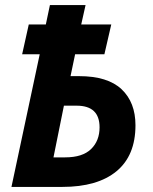

<svg xmlns="http://www.w3.org/2000/svg" viewBox="-20 -734 600 754"><path d="M136 -521H67L93 -638H160L176 -714H316L299 -638H417L390 -521H275L257 -435H290Q403 -435 457.5 -383.5Q512 -332 512 -242Q512 -123 437.5 -61.5Q363 0 225 0H25ZM236 -116Q304 -116 337.5 -148.5Q371 -181 371 -234Q371 -319 281 -319H231L190 -116Z"/></svg>

Font: Noto Sans Display
Style: Bold Italic
Weight: 700
Italic angle: -12°
Designer: Monotype Design team
Foundry: Monotype Imaging Inc.
Version: Version 1.000